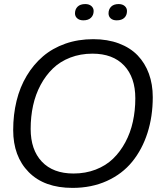

<svg xmlns="http://www.w3.org/2000/svg" viewBox="-20 -915 783 945"><path d="M336.9 9.8Q197.8 9.8 121.3 -67.9Q44.9 -145.5 44.9 -274.9Q44.9 -350.6 61.5 -418.5Q78.1 -486.3 111.3 -541.7Q144.5 -597.2 191.4 -637.5Q238.3 -677.7 301.5 -700Q364.7 -722.2 439 -722.2Q509.3 -722.2 565.2 -701.2Q621.1 -680.2 657.5 -642.3Q693.8 -604.5 712.9 -552.2Q731.9 -500 731.9 -437Q731.9 -341.8 705.8 -260.5Q679.7 -179.2 630.6 -118.9Q581.5 -58.6 506.1 -24.4Q430.7 9.8 336.9 9.8ZM341.8 -61Q400.9 -61 450.9 -80.3Q501 -99.6 536.4 -133.8Q571.8 -168 596.9 -214.8Q622.1 -261.7 634 -316.4Q646 -371.1 646 -431.2Q646 -534.2 590.8 -592.5Q535.6 -650.9 435.1 -650.9Q376 -650.9 325.9 -631.6Q275.9 -612.3 240.5 -578.1Q205.1 -543.9 179.9 -497.1Q154.8 -450.2 142.8 -395.5Q130.9 -340.8 130.9 -280.8Q130.9 -177.7 186 -119.4Q241.2 -61 341.8 -61ZM390.1 -814.9Q371.6 -814.9 360.4 -824.5Q349.1 -834 349.1 -849.1Q349.1 -869.6 362.1 -882.3Q375 -895 399.9 -895Q418.5 -895 429.7 -885.3Q440.9 -875.5 440.9 -860.8Q440.9 -840.3 427.7 -827.6Q414.6 -814.9 390.1 -814.9ZM554.2 -814.9Q535.6 -814.9 524.9 -824.5Q514.2 -834 514.2 -849.1Q514.2 -869.6 527.1 -882.3Q540 -895 564 -895Q582.5 -895 593.8 -885.3Q605 -875.5 605 -860.8Q605 -839.8 592 -827.4Q579.1 -814.9 554.2 -814.9Z"/></svg>

Font: Creato Display
Style: Italic
Weight: 400
Italic angle: -10°
Version: Version 1.000